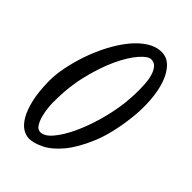

<svg xmlns="http://www.w3.org/2000/svg" viewBox="-225 -826 940 940"><g transform="rotate(45 244.5 -356.0)"><path d="M320.3 -736.3Q357.4 -736.3 384.3 -708.5Q411.1 -680.7 426.8 -635.3Q442.4 -589.8 446.8 -530.8Q451.2 -471.7 444.3 -409.2Q429.7 -283.2 394.5 -199.7Q359.4 -116.2 317.9 -66.9Q276.4 -17.6 233.9 2.9Q191.4 23.4 161.1 23.4Q137.7 23.4 114.7 8.8Q91.8 -5.9 73.2 -38.1Q54.7 -70.3 43 -120.6Q31.2 -170.9 30.3 -242.2Q29.3 -287.1 40 -341.3Q50.8 -395.5 69.8 -450.7Q88.9 -505.9 115.7 -557.1Q142.6 -608.4 174.8 -648.4Q207 -688.5 244.1 -712.4Q281.2 -736.3 320.3 -736.3ZM369.1 -435.5Q369.1 -440.4 371.1 -460.4Q373 -480.5 373.5 -507.3Q374 -534.2 372.6 -563.5Q371.1 -592.8 364.3 -617.7Q357.4 -642.6 344.2 -658.7Q331.1 -674.8 309.6 -674.8Q288.1 -674.8 255.4 -637.7Q222.7 -600.6 191.9 -535.2Q161.1 -469.7 139.2 -379.4Q117.2 -289.1 118.2 -182.6Q118.2 -171.9 120.6 -147.9Q123 -124 129.4 -99.6Q135.7 -75.2 147.5 -56.6Q159.2 -38.1 177.7 -38.1Q206.1 -38.1 236.8 -74.7Q267.6 -111.3 294.4 -168.9Q321.3 -226.6 341.3 -297.4Q361.3 -368.2 369.1 -435.5Z"/></g></svg>

Font: Satisfy
Style: Regular
Weight: 400
Designer: Font Diner, Inc
Foundry: Font Diner, Inc
Version: Version 1.001